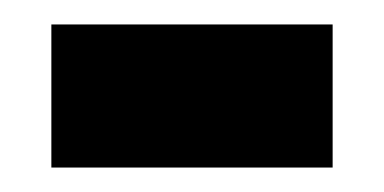

<svg xmlns="http://www.w3.org/2000/svg" viewBox="-20 -351 314 157"><path d="M22 -214H252V-331H22Z"/></svg>

Font: Noto Serif Devanagari Condensed Black
Style: Regular
Weight: 900
Width: 3
Designer: Universal Thirst, Indian Type Foundry and the Monotype Design Team
Foundry: Monotype Imaging Inc.
Version: Version 2.004